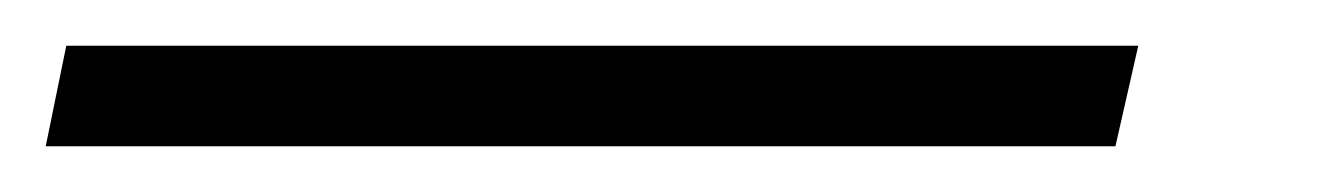

<svg xmlns="http://www.w3.org/2000/svg" viewBox="-108 63 587 84"><path d="M-88 127 -79 83H390L380 127Z"/></svg>

Font: Noto Serif Light
Style: Italic
Weight: 300
Italic angle: -12°
Designer: Monotype Design Team
Foundry: Monotype Imaging Inc.
Version: Version 2.013